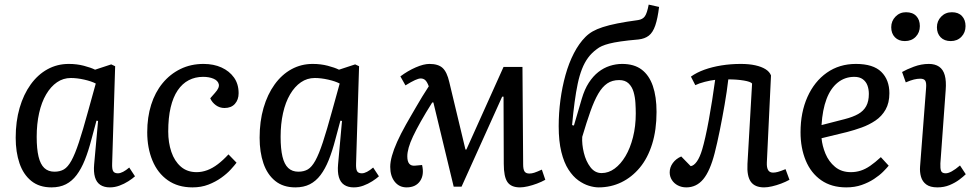

<svg xmlns="http://www.w3.org/2000/svg" viewBox="-20 -798 4212 832"><path d="M466 -90Q465 -65 470.5 -56Q476 -47 491 -47Q501 -47 513.5 -53.5Q526 -60 540 -72L565 -34Q554 -24 536 -12.5Q518 -1 497.5 6.5Q477 14 456 14Q431 14 414.5 3Q398 -8 391.5 -30.5Q385 -53 388 -86L405 -274L398 -275L376 -193Q363 -143 347.5 -104.5Q332 -66 312 -39.5Q292 -13 265.5 0.5Q239 14 203 14Q150 14 115.5 -14Q81 -42 64.5 -90.5Q48 -139 48 -201Q48 -272 65 -330.5Q82 -389 113 -432Q144 -475 186 -498Q228 -521 278 -521Q313 -521 343.5 -513Q374 -505 392 -496L462 -519L479 -511ZM216 -54Q240 -54 257 -64Q274 -74 289.5 -102Q305 -130 322 -181.5Q339 -233 362 -317L395 -436Q376 -446 345 -453Q314 -460 287 -460Q254 -460 227 -441.5Q200 -423 180 -389Q160 -355 149.5 -308Q139 -261 139 -205Q139 -153 147 -119.5Q155 -86 172 -70Q189 -54 216 -54Z M862 -521Q906 -521 940 -505.5Q974 -490 994 -462Q1014 -434 1014 -394Q1014 -366 998 -348Q982 -330 953 -330Q932 -330 915.5 -342Q899 -354 891 -372L912 -396Q932 -418 928 -433.5Q924 -449 905 -457Q886 -465 860 -465Q826 -465 798 -450.5Q770 -436 750 -406.5Q730 -377 719.5 -332.5Q709 -288 709 -228Q709 -180 722.5 -140Q736 -100 763.5 -76Q791 -52 832 -52Q855 -52 878 -60.5Q901 -69 924 -86.5Q947 -104 970 -129L1005 -93Q996 -81 979.5 -63Q963 -45 938.5 -27.5Q914 -10 883 2Q852 14 814 14Q751 14 707 -17Q663 -48 640.5 -102.5Q618 -157 618 -225Q618 -290 635 -344Q652 -398 684.5 -437.5Q717 -477 762 -499Q807 -521 862 -521Z M1523 -90Q1522 -65 1527.5 -56Q1533 -47 1548 -47Q1558 -47 1570.5 -53.5Q1583 -60 1597 -72L1622 -34Q1611 -24 1593 -12.5Q1575 -1 1554.5 6.5Q1534 14 1513 14Q1488 14 1471.5 3Q1455 -8 1448.5 -30.5Q1442 -53 1445 -86L1462 -274L1455 -275L1433 -193Q1420 -143 1404.5 -104.5Q1389 -66 1369 -39.5Q1349 -13 1322.5 0.5Q1296 14 1260 14Q1207 14 1172.5 -14Q1138 -42 1121.5 -90.5Q1105 -139 1105 -201Q1105 -272 1122 -330.5Q1139 -389 1170 -432Q1201 -475 1243 -498Q1285 -521 1335 -521Q1370 -521 1400.5 -513Q1431 -505 1449 -496L1519 -519L1536 -511ZM1273 -54Q1297 -54 1314 -64Q1331 -74 1346.5 -102Q1362 -130 1379 -181.5Q1396 -233 1419 -317L1452 -436Q1433 -446 1402 -453Q1371 -460 1344 -460Q1311 -460 1284 -441.5Q1257 -423 1237 -389Q1217 -355 1206.5 -308Q1196 -261 1196 -205Q1196 -153 1204 -119.5Q1212 -86 1229 -70Q1246 -54 1273 -54Z M1980 11H1946L1858 -354H1853Q1824 -308 1803.5 -271.5Q1783 -235 1770 -207.5Q1757 -180 1751 -158.5Q1745 -137 1745 -121Q1745 -99 1753 -89Q1761 -79 1777 -80L1809 -83Q1819 -40 1800 -13Q1781 14 1742 14Q1710 14 1690.5 -10.5Q1671 -35 1671 -75Q1671 -96 1678.5 -123Q1686 -150 1701 -183.5Q1716 -217 1739 -258Q1749 -276 1760.5 -295.5Q1772 -315 1784 -336Q1796 -357 1809.5 -379Q1823 -401 1838 -424Q1831 -443 1823 -450.5Q1815 -458 1803 -458Q1794 -458 1778.5 -451Q1763 -444 1737 -428L1715 -467Q1747 -491 1781.5 -506Q1816 -521 1841 -521Q1879 -521 1898 -503.5Q1917 -486 1927 -442L1997 -150H2001L2162 -508H2244L2247 -86Q2247 -64 2253 -55Q2259 -46 2274 -46Q2284 -46 2295 -49.5Q2306 -53 2328 -63L2343 -19Q2327 -10 2307 -2.5Q2287 5 2267.5 9.5Q2248 14 2233 14Q2195 14 2179 -9Q2163 -32 2163 -88L2162 -379H2156Z M2574 14Q2555 14 2532 7Q2509 0 2486 -16.5Q2463 -33 2443.5 -63Q2424 -93 2412.5 -139.5Q2401 -186 2401 -251Q2401 -308 2408.5 -364.5Q2416 -421 2430.5 -473Q2445 -525 2467 -567.5Q2489 -610 2517 -638Q2531 -652 2548.5 -662Q2566 -672 2592 -680.5Q2618 -689 2655.5 -696.5Q2693 -704 2745 -711Q2765 -714 2774.5 -727.5Q2784 -741 2791 -778L2836 -768Q2830 -718 2819.5 -687.5Q2809 -657 2791.5 -643.5Q2774 -630 2747 -627Q2701 -623 2670 -618.5Q2639 -614 2620 -609Q2601 -604 2588.5 -598.5Q2576 -593 2566 -585Q2544 -569 2528.5 -548Q2513 -527 2502 -499Q2491 -471 2483.5 -435.5Q2476 -400 2470 -355.5Q2464 -311 2459 -256L2467 -254L2501 -370Q2513 -411 2531.5 -439.5Q2550 -468 2573 -486Q2596 -504 2622.5 -512.5Q2649 -521 2676 -521Q2728 -521 2760.5 -496.5Q2793 -472 2809 -425.5Q2825 -379 2825 -313Q2825 -235 2806 -174Q2787 -113 2752.5 -71.5Q2718 -30 2672.5 -8Q2627 14 2574 14ZM2663 -451Q2633 -451 2611.5 -436.5Q2590 -422 2572.5 -392Q2555 -362 2538.5 -315.5Q2522 -269 2503 -205Q2501 -173 2510 -136Q2519 -99 2538.5 -73.5Q2558 -48 2587 -48Q2617 -48 2643.5 -67.5Q2670 -87 2690.5 -121.5Q2711 -156 2723 -203.5Q2735 -251 2735 -306Q2735 -327 2733.5 -352Q2732 -377 2725.5 -399.5Q2719 -422 2704 -436.5Q2689 -451 2663 -451Z M2974 -466Q2999 -484 3032.5 -496Q3066 -508 3106 -514.5Q3146 -521 3190 -521Q3226 -521 3253 -515Q3280 -509 3297.5 -498Q3315 -487 3321 -471L3303 -94Q3302 -72 3308.5 -61Q3315 -50 3330 -50Q3339 -50 3350.5 -53Q3362 -56 3384 -65L3401 -19Q3385 -10 3365 -2.5Q3345 5 3325.5 9.5Q3306 14 3291 14Q3251 14 3233.5 -10.5Q3216 -35 3219 -88L3239 -436Q3233 -444 3203.5 -449Q3174 -454 3136 -454Q3130 -402 3120 -344.5Q3110 -287 3099 -232.5Q3088 -178 3077 -135Q3057 -57 3027.5 -21.5Q2998 14 2954 14Q2934 14 2917.5 5.5Q2901 -3 2891.5 -18Q2882 -33 2882 -51Q2882 -73 2895.5 -91.5Q2909 -110 2932 -120L2973 -78Q2987 -80 3000 -98.5Q3013 -117 3023 -151Q3029 -171 3036.5 -204Q3044 -237 3051.5 -278Q3059 -319 3066 -363.5Q3073 -408 3079 -452Q3060 -450 3034.5 -443.5Q3009 -437 2993 -429Z M3689 -521Q3764 -521 3799 -486.5Q3834 -452 3834 -394Q3834 -352 3817.5 -323Q3801 -294 3773.5 -275.5Q3746 -257 3714 -245.5Q3682 -234 3651 -226L3540 -199Q3543 -166 3557 -132Q3571 -98 3598.5 -75Q3626 -52 3667 -52Q3689 -52 3709.5 -58.5Q3730 -65 3751 -79.5Q3772 -94 3797 -117L3831 -80Q3822 -69 3806.5 -53.5Q3791 -38 3767.5 -22.5Q3744 -7 3714 3.5Q3684 14 3647 14Q3583 14 3538.5 -17Q3494 -48 3471.5 -102.5Q3449 -157 3449 -225Q3449 -311 3479 -378Q3509 -445 3563 -483Q3617 -521 3689 -521ZM3745 -391Q3745 -411 3739 -427.5Q3733 -444 3719 -454.5Q3705 -465 3682 -465Q3641 -465 3610 -440Q3579 -415 3561.5 -368.5Q3544 -322 3540 -256L3641 -282Q3676 -291 3699 -304Q3722 -317 3733.5 -338Q3745 -359 3745 -391Z M3993 -416Q3995 -439 3989.5 -448Q3984 -457 3968 -457Q3955 -457 3940.5 -453.5Q3926 -450 3905 -441L3889 -486Q3908 -497 3940 -509Q3972 -521 4005 -521Q4032 -521 4049.5 -509Q4067 -497 4074 -472Q4081 -447 4078 -408L4055 -90Q4054 -68 4058 -57.5Q4062 -47 4078 -47Q4089 -47 4104.5 -55.5Q4120 -64 4140 -81L4165 -43Q4155 -33 4137 -19.5Q4119 -6 4095 4Q4071 14 4042 14Q4011 14 3994 1.5Q3977 -11 3971 -32Q3965 -53 3967 -77ZM3842 -680Q3842 -707 3860.5 -726Q3879 -745 3906 -745Q3935 -745 3950.5 -728.5Q3966 -712 3966 -685Q3966 -657 3948 -638.5Q3930 -620 3901 -620Q3874 -620 3858 -636.5Q3842 -653 3842 -680ZM4040 -680Q4040 -707 4058.5 -726Q4077 -745 4105 -745Q4133 -745 4148.5 -728.5Q4164 -712 4164 -685Q4164 -657 4146 -638.5Q4128 -620 4100 -620Q4072 -620 4056 -636.5Q4040 -653 4040 -680Z"/></svg>

Font: Literata
Style: Italic
Weight: 400
Italic angle: -2°
Designer: Latin by Veronika Burian and Jose Scaglione. Greek by Irene Vlachou. Cyrillic by Vera Evstafieva
Foundry: TypeTogether
Version: Version 3.103;gftools[0.9.29]